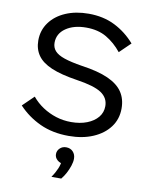

<svg xmlns="http://www.w3.org/2000/svg" viewBox="-105 -806 896 1158"><g transform="rotate(10 342.5 -227.0)"><path d="M41 -116 109 -182Q138 -147 176 -122Q214 -97 258 -83Q302 -69 351 -69Q406 -69 448 -85.5Q490 -102 514 -131Q538 -160 538 -199Q538 -250 493.5 -279.5Q449 -309 341 -325Q243 -340 184 -365Q125 -390 98 -428.5Q71 -467 71 -520Q71 -582 106 -630Q141 -678 202.5 -704.5Q264 -731 343 -731Q434 -731 504.5 -695.5Q575 -660 628 -599L561 -534Q520 -585 468 -615.5Q416 -646 343 -646Q267 -646 218.5 -612.5Q170 -579 170 -523Q170 -494 188 -473.5Q206 -453 247 -439Q288 -425 357 -414Q457 -400 518.5 -372.5Q580 -345 608.5 -303Q637 -261 637 -202Q637 -137 600.5 -88Q564 -39 499.5 -11.5Q435 16 351 16Q252 16 175 -19.5Q98 -55 41 -116ZM352 277H292Q311 250 324 219.5Q337 189 335 168L353 188Q329 188 312 173Q295 158 295 137Q295 116 310.5 101Q326 86 349 86Q375 86 391 103Q407 120 407 146Q407 166 399 190Q391 214 379 236.5Q367 259 352 277Z"/></g></svg>

Font: Wix Madefor Display Medium
Style: Regular
Weight: 500
Designer: Dalton Maag Ltd
Foundry: Dalton Maag Ltd
Version: Version 3.100